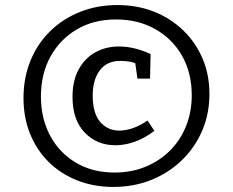

<svg xmlns="http://www.w3.org/2000/svg" viewBox="-20 -730 922 760"><path d="M437 -155Q364 -155 315.5 -205Q267 -255 267 -347Q267 -411 291.5 -455.5Q316 -500 357.5 -523Q399 -546 451 -546Q512 -546 576 -516L574 -419H524L515 -483L522 -477Q507 -484 489.5 -486.5Q472 -489 457 -489Q403 -489 375 -451.5Q347 -414 347 -352Q347 -282 376.5 -247.5Q406 -213 453 -213Q478 -213 506.5 -223Q535 -233 564 -253L591 -212Q553 -183 513.5 -169Q474 -155 437 -155ZM429 10Q351 10 285.5 -16Q220 -42 172.5 -89Q125 -136 99 -200.5Q73 -265 73 -342Q73 -422 100.5 -489.5Q128 -557 178.5 -606.5Q229 -656 297 -683Q365 -710 444 -710Q523 -710 589 -684Q655 -658 704.5 -610.5Q754 -563 781.5 -499Q809 -435 809 -358Q809 -279 780 -212Q751 -145 699 -95Q647 -45 578 -17.5Q509 10 429 10ZM434 -47Q500 -47 556 -70Q612 -93 653 -134Q694 -175 716.5 -231Q739 -287 739 -353Q739 -441 701 -508.5Q663 -576 595 -614.5Q527 -653 439 -653Q351 -653 284 -613.5Q217 -574 179.5 -505.5Q142 -437 142 -348Q142 -261 178.5 -193Q215 -125 280.5 -86Q346 -47 434 -47Z"/></svg>

Font: Bitter Thin Medium
Style: Regular
Weight: 500
Version: Version 3.021